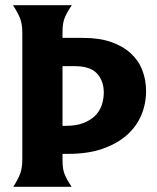

<svg xmlns="http://www.w3.org/2000/svg" viewBox="-20 -720 605 740"><path d="M257 -700Q240 -676 230.5 -654Q221 -632 221 -600V-574H300Q363 -574 408.5 -558Q454 -542 484 -514.5Q514 -487 528.5 -449.5Q543 -412 543 -369Q543 -320 524.5 -276Q506 -232 468.5 -199Q431 -166 375 -146.5Q319 -127 243 -127H221V-100Q221 -67 230 -46Q239 -25 256 0H31Q48 -26 57 -48.5Q66 -71 66 -106V-594Q66 -629 56.5 -651.5Q47 -674 30 -700ZM234 -235Q273 -235 300.5 -245.5Q328 -256 346 -273.5Q364 -291 372 -314.5Q380 -338 380 -363Q380 -408 354 -436.5Q328 -465 268 -465H221V-235Z"/></svg>

Font: LT Museum
Style: Bold
Weight: 700
Designer: Daniel Lyons
Foundry: LyonsType
Version: Version 1.010